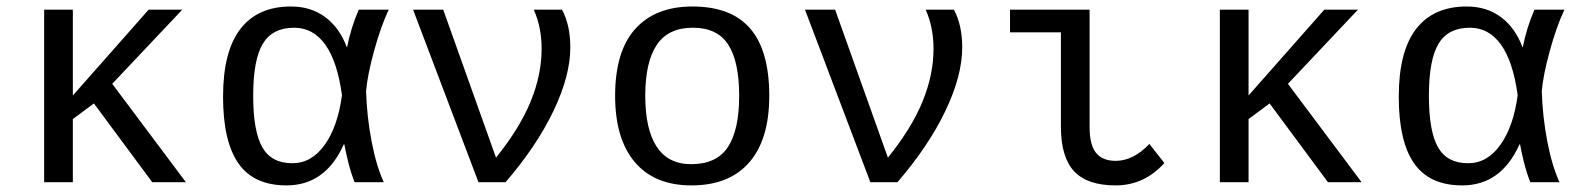

<svg xmlns="http://www.w3.org/2000/svg" viewBox="-20 -558 4841 588"><path d="M446.3 0 267.6 -241.2 203.1 -193.4V0H115.2V-528.3H203.1V-265.6L435.1 -528.3H538.1L323.7 -301.3L549.3 0Z M1032.7 -115.7Q976.6 9.8 857.4 9.8Q757.3 9.8 710.2 -57.6Q663.1 -125 663.1 -261.7Q663.1 -400.4 716.1 -469.2Q769 -538.1 871.1 -538.1Q932.6 -538.1 976.3 -505.4Q1020 -472.7 1042 -413.6H1043Q1054.2 -471.7 1078.6 -528.3H1170.4Q1146 -476.6 1125.5 -401.6Q1105 -326.7 1101.1 -278.8Q1103.5 -200.7 1117.9 -125.5Q1132.3 -50.3 1155.3 0H1065.9Q1054.2 -29.8 1045.7 -64.7Q1037.1 -99.6 1034.7 -115.7ZM755.4 -264.6Q755.4 -156.2 783.2 -107.2Q811 -58.1 875.5 -58.1Q934.1 -58.1 974.4 -114.5Q1014.6 -170.9 1027.3 -266.6Q1013.2 -369.6 976.1 -421.4Q939 -473.1 880.9 -473.1Q814.5 -473.1 784.9 -424.1Q755.4 -375 755.4 -264.6Z M1726.6 -413.1Q1726.6 -325.7 1674.8 -217.8Q1623 -109.9 1528.3 0H1445.3L1245.1 -528.3H1337.4L1499 -75.2Q1571.8 -165.5 1605.2 -247.3Q1638.7 -329.1 1638.7 -408.7Q1638.7 -474.6 1614.7 -528.3H1701.2Q1726.6 -481 1726.6 -413.1Z M2335.9 -264.6Q2335.9 -131.3 2274.7 -60.8Q2213.4 9.8 2097.7 9.8Q1984.4 9.8 1924.1 -61.5Q1863.8 -132.8 1863.8 -264.6Q1863.8 -400.9 1925.5 -469.5Q1987.3 -538.1 2100.6 -538.1Q2219.7 -538.1 2277.8 -470.2Q2335.9 -402.3 2335.9 -264.6ZM2243.7 -264.6Q2243.7 -369.6 2210.2 -421.4Q2176.8 -473.1 2102.1 -473.1Q2026.4 -473.1 1991.2 -420.4Q1956.1 -367.7 1956.1 -264.6Q1956.1 -162.1 1991.2 -108.6Q2026.4 -55.2 2096.7 -55.2Q2174.3 -55.2 2209 -107.4Q2243.7 -159.7 2243.7 -264.6Z M2926.8 -413.1Q2926.8 -325.7 2875 -217.8Q2823.2 -109.9 2728.5 0H2645.5L2445.3 -528.3H2537.6L2699.2 -75.2Q2772 -165.5 2805.4 -247.3Q2838.9 -329.1 2838.9 -408.7Q2838.9 -474.6 2814.9 -528.3H2901.4Q2926.8 -481 2926.8 -413.1Z M3316.9 -168.9Q3316.9 -114.7 3336.4 -90.1Q3356 -65.4 3397 -65.4Q3450.7 -65.4 3500 -117.2L3545.9 -58.6Q3483.9 9.8 3396.5 9.8Q3310.1 9.8 3269.5 -33.4Q3229 -76.7 3229 -170.4V-459H3073.2V-528.3H3316.9Z M4046.9 0 3868.2 -241.2 3803.7 -193.4V0H3715.8V-528.3H3803.7V-265.6L4035.6 -528.3H4138.7L3924.3 -301.3L4149.9 0Z M4633.3 -115.7Q4577.1 9.8 4458 9.8Q4357.9 9.8 4310.8 -57.6Q4263.7 -125 4263.7 -261.7Q4263.7 -400.4 4316.7 -469.2Q4369.6 -538.1 4471.7 -538.1Q4533.2 -538.1 4576.9 -505.4Q4620.6 -472.7 4642.6 -413.6H4643.6Q4654.8 -471.7 4679.2 -528.3H4771Q4746.6 -476.6 4726.1 -401.6Q4705.6 -326.7 4701.7 -278.8Q4704.1 -200.7 4718.5 -125.5Q4732.9 -50.3 4755.9 0H4666.5Q4654.8 -29.8 4646.2 -64.7Q4637.7 -99.6 4635.3 -115.7ZM4356 -264.6Q4356 -156.2 4383.8 -107.2Q4411.6 -58.1 4476.1 -58.1Q4534.7 -58.1 4575 -114.5Q4615.2 -170.9 4627.9 -266.6Q4613.8 -369.6 4576.7 -421.4Q4539.6 -473.1 4481.4 -473.1Q4415 -473.1 4385.5 -424.1Q4356 -375 4356 -264.6Z"/></svg>

Font: Cousine
Style: Regular
Weight: 400
Monospace: yes
Designer: Steve Matteson
Foundry: Ascender Corporation
Version: Version 1.20